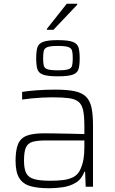

<svg xmlns="http://www.w3.org/2000/svg" viewBox="-20 -996 613 1024"><path d="M243 8Q181 8 141.5 -3.5Q102 -15 82.5 -46.5Q63 -78 63 -139Q63 -194 76 -226.5Q89 -259 122 -272Q155 -285 215 -285Q230 -285 267 -284.5Q304 -284 348.5 -283Q393 -282 430 -281V-323Q430 -376 423.5 -407Q417 -438 399 -453Q381 -468 347 -472.5Q313 -477 259 -477Q235 -477 205 -475.5Q175 -474 146 -471Q117 -468 98 -465V-506Q130 -511 176.5 -514.5Q223 -518 276 -518Q339 -518 378.5 -509.5Q418 -501 439 -480Q460 -459 468 -422Q476 -385 476 -328V0H437L434 -80H430Q415 -40 384 -21.5Q353 -3 315 2.5Q277 8 243 8ZM249 -32Q283 -32 314.5 -35.5Q346 -39 370 -51Q394 -63 407 -89Q420 -117 425 -145Q430 -173 430 -210V-247H227Q179 -247 153.5 -239.5Q128 -232 118 -209Q108 -186 108 -140Q108 -96 119.5 -73Q131 -50 161.5 -41Q192 -32 249 -32ZM288 -589Q234 -589 209.5 -598Q185 -607 179 -628Q173 -649 173 -685Q173 -721 179 -742Q185 -763 209.5 -772.5Q234 -782 288 -782Q344 -782 368.5 -772.5Q393 -763 399 -742Q405 -721 405 -685Q405 -649 399 -628Q393 -607 368.5 -598Q344 -589 288 -589ZM288 -621Q328 -621 344.5 -626.5Q361 -632 364.5 -646Q368 -660 368 -685Q368 -711 364.5 -725Q361 -739 344.5 -745Q328 -751 288 -751Q250 -751 233.5 -745Q217 -739 213.5 -725Q210 -711 210 -685Q210 -660 213.5 -646Q217 -632 233.5 -626.5Q250 -621 288 -621ZM230 -837V-842L336 -976H392V-971L265 -837Z"/></svg>

Font: Saira ExtraLight
Style: Regular
Weight: 200
Designer: Hector Gatti with collaboration of the Omnibus-Type team
Foundry: Omnibus-Type
Version: Version 1.100; ttfautohint (v1.8.3)